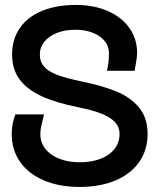

<svg xmlns="http://www.w3.org/2000/svg" viewBox="-20 -748 640 778"><path d="M27.5 -205.5Q27.5 -225 31.2 -245.8Q35 -266.5 42.5 -284.5H158.5L155 -270.5Q149 -247 146.2 -232.8Q143.5 -218.5 143.5 -203.5Q143.5 -170.5 163.8 -144.8Q184 -119 220.2 -104.8Q256.5 -90.5 303 -90.5Q351.5 -90.5 388 -104.8Q424.5 -119 444.5 -145Q464.5 -171 464.5 -205.5Q464.5 -232 447.2 -251.8Q430 -271.5 393.5 -286.5Q357 -301.5 296.5 -313.5Q205 -332 146.5 -359.2Q88 -386.5 58.5 -427.5Q29 -468.5 29 -527Q29 -589 60.5 -634.5Q92 -680 150.5 -704Q209 -728 288 -728Q360 -728 416.2 -703.5Q472.5 -679 504 -635Q535.5 -591 535.5 -534Q535.5 -512.5 525.5 -461H413.5Q418.5 -483.5 420 -500Q421.5 -516.5 421.5 -534Q421.5 -561 403.5 -582.5Q385.5 -604 354.5 -615.8Q323.5 -627.5 286 -627.5Q244 -627.5 211.2 -614.8Q178.5 -602 160 -579.2Q141.5 -556.5 141.5 -527Q141.5 -497.5 158.5 -478Q175.5 -458.5 211.5 -444.8Q247.5 -431 310.5 -418Q393.5 -401 450.8 -377.8Q508 -354.5 543 -312.8Q578 -271 578 -205.5Q578 -140 544 -91.5Q510 -43 447.8 -16.8Q385.5 9.5 303 9.5Q220 9.5 157.8 -17Q95.5 -43.5 61.5 -92Q27.5 -140.5 27.5 -205.5Z"/></svg>

Font: JuliaMono SemiBold
Style: Regular
Weight: 600
Monospace: yes
Designer: cormullion
Foundry: corm
Version: Version 0.055; ttfautohint (v1.8.4)